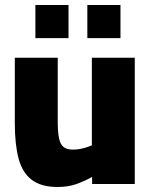

<svg xmlns="http://www.w3.org/2000/svg" viewBox="-20 -733 601 765"><path d="M209 12Q144 12 106.5 -16.5Q69 -45 54 -101.5Q39 -158 39 -242V-503H210V-252Q210 -208 215 -183Q220 -158 233 -147.5Q246 -137 270 -137Q292 -137 312.5 -142.5Q333 -148 346 -154V-503H517V0H347V-28Q312 -9 281 1.5Q250 12 209 12ZM328 -581V-713H460V-581ZM121 -581V-713H253V-581Z"/></svg>

Font: Cairo Play Black
Style: Regular
Weight: 900
Version: Version 3.119